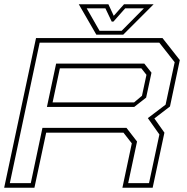

<svg xmlns="http://www.w3.org/2000/svg" viewBox="-24 -878 874 898"><path d="M-4.5 0 144.5 -700H736L817 -597L771 -380L698 -324L745 -257.5L690 0H548.5L592.5 -207.5L553.5 -257.5H192L137 0ZM22 -21.5H120L174.5 -280H567.5L617 -216L575.5 -21.5H673L721.5 -249L667.5 -325.5L750.5 -388.5L793 -587L721 -678.5H161.5ZM195.5 -378 238.5 -580.5H651L684.5 -538L659.5 -421.5L604 -378ZM222 -399H603L640 -430L661 -528L637 -558.5H256ZM426.5 -716 344.5 -858H483L508 -804L556 -858H694.5L552.5 -716ZM441.5 -734H545L649 -839H561.5L506.5 -777H498.5L469 -839H381.5Z"/></svg>

Font: Tourney Expanded ExtraLight
Style: Italic
Weight: 200
Width: 7
Italic angle: -12°
Designer: Tyler Finck
Foundry: Etcetera Type Co
Version: Version 1.010; ttfautohint (v1.8.3)